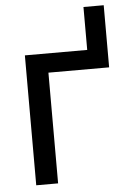

<svg xmlns="http://www.w3.org/2000/svg" viewBox="-53 -764 520 803"><g transform="rotate(-5 207.5 -363.0)"><path d="M413.1 -464.8H158.2V0H66.4V-545.4H328.1V-725.6H413.1Z"/></g></svg>

Font: IranNastaliq
Style: Regular
Weight: 400
Designer: Hossein Zahedi
Version: Version 1.5